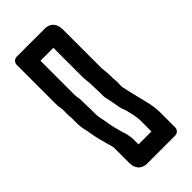

<svg xmlns="http://www.w3.org/2000/svg" viewBox="-21 -574 622 622"><g transform="rotate(45 289.5 -263.0)"><path d="M275.3 -219.9H266.3C256.5 -219.9 248.2 -216.9 237.3 -216.9L81.9 -216.9V-276.1H212.7C230.4 -276.1 241.6 -279.1 254.7 -279.1H264.7C274.5 -279.1 284.1 -280.1 292.7 -280.1L307.7 -280.1C309.8 -280.1 312.7 -280.5 314.5 -280.9C328.5 -284 344.4 -287.6 355.1 -289.2C373.7 -291 383.9 -296.4 390 -298.5C412.3 -304.2 430.3 -309.1 448.7 -309.1H498.1V-249.9H473.3C469.5 -249.9 465.6 -249.4 460.8 -248.5C449.4 -247.2 439.5 -243.8 431.8 -241.1C413.9 -236 393.8 -230.7 378.7 -228.5L366.3 -226.4C354.8 -224.5 342.2 -220.9 332.3 -220.9H308.3C298.7 -220.9 289.3 -219.9 275.3 -219.9ZM329 -343.9H318.3C308.3 -344.5 300.1 -344.4 287.4 -342.9L279.3 -342.9C259 -342.9 245.6 -339.9 237.3 -339.9L62.3 -339.9C12.5 -339.9 18.1 -295.7 18.1 -295.7V-172.7C18.1 -162 25.6 -153.1 37.7 -153.1H212.7C223.5 -153.1 233 -153.9 244.7 -156.1H250.1C261.6 -155.6 274 -155.7 285.7 -157.1L307.7 -157.1C324.5 -157.1 340.1 -160.6 353 -163.8L363.3 -165.5C383.9 -168.5 409.1 -175.4 426.6 -180.4C430.6 -181.6 437 -184.1 442.9 -185.2C444.2 -185.2 446.6 -185.5 449.4 -186.1L517.7 -186.1C567.5 -186.1 561.9 -230.3 561.9 -230.3V-353.3C561.9 -364 554.4 -372.9 542.3 -372.9H473.3C444.2 -372.9 416.8 -364.7 397.6 -359.9C376 -354.5 351.8 -349 329 -343.9Z"/></g></svg>

Font: Tape
Style: Regular
Weight: 500
Foundry: Cannot Into Space Fonts
Version: Version 0.97